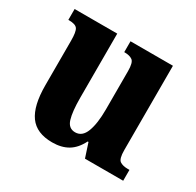

<svg xmlns="http://www.w3.org/2000/svg" viewBox="-124 -676 846 827"><g transform="rotate(30 299.5 -263.0)"><path d="M227 10Q149 10 114 -38.5Q79 -87 79 -188V-411Q79 -454 69.5 -468Q60 -482 27 -482H24V-536H236V-218Q236 -148 247 -112.5Q258 -77 291 -77Q326 -77 341.5 -118Q357 -159 357 -228V-419Q357 -462 343 -472Q329 -482 305 -482H302V-536H513V-117Q513 -73 527.5 -63.5Q542 -54 566 -54H575V0H385L362 -70H358Q337 -28 305 -9Q273 10 227 10Z"/></g></svg>

Font: Noto Serif Tamil Condensed ExtraBold
Style: Regular
Weight: 800
Width: 3
Designer: Indian Type Foundry, Tom Grace, and the Monotype Design Team
Foundry: Monotype Imaging Inc.
Version: Version 2.004; ttfautohint (v1.8.4.7-5d5b)